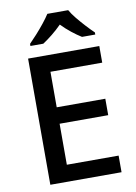

<svg xmlns="http://www.w3.org/2000/svg" viewBox="-101 -1005 758 1070"><g transform="rotate(-10 278.5 -470.5)"><path d="M498 0H95V-714H498V-620H205V-419H480V-326H205V-94H498ZM362 -941Q374 -919 396.5 -891.5Q419 -864 443.5 -837.5Q468 -811 487 -793V-781H412Q386 -797 357 -820Q328 -843 302 -870Q275 -843 247 -820.5Q219 -798 193 -781H120V-793Q139 -812 162.5 -838Q186 -864 208 -891.5Q230 -919 244 -941Z"/></g></svg>

Font: Noto Sans Nag Mundari Medium
Style: Regular
Weight: 500
Version: Version 1.000